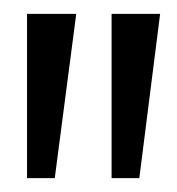

<svg xmlns="http://www.w3.org/2000/svg" viewBox="-20 -830 255 277"><path d="M19 -573V-810H90L59 -573ZM141 -573V-810H211L181 -573Z"/></svg>

Font: Oswald Light
Style: Regular
Weight: 300
Designer: Vernon Adams
Foundry: Vernon Adams
Version: Version 4.103;gftools[0.9.33.dev8+g029e19f]